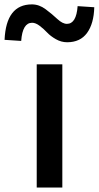

<svg xmlns="http://www.w3.org/2000/svg" viewBox="-77 -837 440 857"><path d="M86.9 0V-549.8H201.2V0ZM222.7 -648.4Q196.3 -648.4 172.4 -662.1Q148.4 -675.8 133.3 -691.9Q118.2 -708 100.1 -721.7Q82 -735.4 66.4 -735.4Q23.4 -735.4 17.6 -654.3L-56.6 -659.2Q-49.8 -817.4 65.4 -817.4Q97.7 -817.4 126.5 -795.9Q155.3 -774.4 178.7 -752.4Q202.1 -730.5 221.7 -730.5Q263.7 -730.5 269.5 -809.6L343.8 -804.7Q341.8 -731.4 311.5 -689.9Q281.2 -648.4 222.7 -648.4Z"/></svg>

Font: Gen Shin Gothic Medium
Style: Regular
Weight: 500
Designer: [Source Han Sans]
Ryoko NISHIZUKA  (kana & ideographs); Paul D. Hunt (Latin, Greek & Cyrillic); Wenlong ZHANG  (bopomofo
Version: Version 1.002.20150607